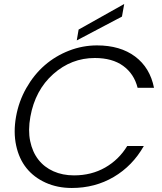

<svg xmlns="http://www.w3.org/2000/svg" viewBox="-20 -934 811 960"><path d="M464.8 -707Q581.1 -707 655.5 -651.4Q730 -595.7 750 -495.1H668Q650.4 -564.9 595.9 -604.5Q541.5 -644 454.1 -644Q336.9 -644 246.3 -563.7Q155.8 -483.4 131.8 -350.1Q119.6 -282.7 130.9 -228.5Q142.1 -174.3 171.6 -136.2Q201.2 -98.1 247.1 -77.6Q293 -57.1 350.1 -57.1Q437 -57.1 505.6 -96.2Q574.2 -135.3 616.2 -204.1H699.2Q642.6 -104.5 548.8 -49.3Q455.1 5.9 338.9 5.9Q267.1 5.9 208.5 -20.5Q149.9 -46.9 112.5 -93.3Q75.2 -139.6 60.8 -206.3Q46.4 -272.9 60.1 -350.1Q73.7 -427.2 111.8 -494.1Q149.9 -561 203.6 -607.7Q257.3 -654.3 325.2 -680.7Q393.1 -707 464.8 -707ZM373 -786.1 601.1 -914.1 589.8 -851.1 363.8 -731.9Z"/></svg>

Font: SVN-Poppins Light
Style: Italic
Weight: 300
Italic angle: -10°
Designer: Ninad Kale (Devanagari), Jonny Pinhorn (Latin)
Foundry: Indian Type Foundry
Version: Version 3.002 2017